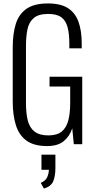

<svg xmlns="http://www.w3.org/2000/svg" viewBox="-20 -838 559 1116"><path d="M254 11Q177 11 133.5 -21Q90 -53 72 -111.5Q54 -170 54 -247V-563Q54 -641 71.5 -698Q89 -755 133.5 -786.5Q178 -818 259 -818Q332 -818 374.5 -791Q417 -764 436 -712Q455 -660 455 -585V-557H383V-585Q383 -643 372.5 -681Q362 -719 336 -738Q310 -757 260 -757Q204 -757 176 -733Q148 -709 139.5 -667Q131 -625 131 -571V-238Q131 -179 141.5 -137.5Q152 -96 180.5 -73.5Q209 -51 261 -51Q312 -51 339 -73.5Q366 -96 377 -138Q388 -180 388 -240V-335H268V-392H458V0H409L400 -92Q385 -46 350.5 -17.5Q316 11 254 11ZM235 258 217 225Q245 213 254.5 191.5Q264 170 264 149H221V61H302V138Q302 187 289 216.5Q276 246 235 258Z"/></svg>

Font: Oswald Light
Style: Regular
Weight: 300
Designer: Vernon Adams
Foundry: Vernon Adams
Version: Version 4.103;gftools[0.9.33.dev8+g029e19f]